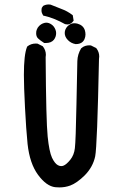

<svg xmlns="http://www.w3.org/2000/svg" viewBox="-20 -817 540 840"><path d="M84.5 -489.3Q84.5 -577.6 98.1 -611.3L99.1 -613.3L100.6 -614.7Q116.2 -626.5 136.7 -626.5Q139.6 -626.5 144.5 -626L167 -614.7Q180.7 -597.7 180.7 -577.1Q180.7 -572.3 179.7 -566.9Q181.6 -286.6 188.5 -220Q195.3 -153.3 207.5 -127Q219.7 -101.6 233.4 -94.2Q241.2 -90.3 247.3 -90.3Q253.4 -90.3 257.8 -92.3Q270.5 -97.2 287.4 -117.9Q304.2 -138.7 307.6 -168.9Q311.5 -200.7 314.5 -360.4Q317.4 -520.5 318.4 -550Q319.3 -579.6 335 -605.5Q343.8 -613.3 352.8 -616Q361.8 -618.7 370.1 -618.7Q373.5 -618.7 377.9 -618.2L400.4 -606.9L401.9 -605.5Q414.1 -589.4 414.1 -569.8Q414.1 -564.5 413.1 -559.1Q405.3 -177.7 396.5 -133.3Q386.7 -86.4 350.6 -49.8Q316.9 -16.6 287.6 -5.4Q265.1 2.9 240.2 2.9Q231 2.9 221.7 2Q183.1 -2.4 146.5 -52Q109.9 -101.6 100.6 -187.5Q94.2 -251 89.4 -345.7Q84.5 -440.4 84.5 -489.3ZM276.4 -703.1 280.3 -706.1Q291 -715.3 305.2 -715.3Q312 -715.3 319.3 -713.4Q343.8 -706.5 351.1 -685.1Q354 -675.8 354 -666Q354 -656.2 349.6 -645.5Q346.7 -639.2 342.3 -634.8Q331.5 -624 311.5 -624H311Q291 -627.4 277.1 -641.6Q263.2 -655.8 263.2 -672.6Q263.2 -689.5 276.4 -703.1ZM138.2 -671.4Q138.2 -680.7 140.6 -686.5Q144 -696.3 150.9 -703.1Q160.2 -712.4 171.4 -715.8Q176.8 -717.8 182.6 -717.8Q193.8 -717.8 204.6 -710.4Q216.8 -702.6 222.7 -687Q225.6 -679.2 225.6 -672.4Q225.6 -655.8 215.8 -643.1Q204.1 -628.9 181.2 -628.9Q178.2 -628.9 173.3 -628.9Q154.3 -641.1 146.2 -649.2Q138.2 -657.2 138.2 -671.4ZM161.6 -768.6Q161.6 -771.5 161.6 -773.9Q161.6 -776.4 162.6 -782.2L168.5 -791L170.4 -792Q180.7 -797.4 192.4 -797.4Q199.7 -797.4 202.1 -796.4Q225.6 -786.6 243.4 -780Q261.2 -773.4 272.9 -767.1Q284.7 -760.7 298.3 -750.5L302.2 -726.6Q298.3 -721.7 296.4 -719.7Q287.1 -710 274.4 -710Q270 -710 264.6 -711.4Q242.7 -723.6 219.7 -733.2Q196.8 -742.7 168.9 -749Q162.1 -760.3 161.6 -768.6Z"/></svg>

Font: Bakudai
Style: Bold
Weight: 700
Version: Version 1.48